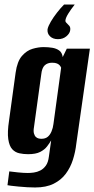

<svg xmlns="http://www.w3.org/2000/svg" viewBox="-20 -709 417 848"><path d="M310 -689Q292 -666 281 -648Q270 -630 269 -619Q268 -613 274 -607.5Q280 -602 286 -595Q292 -588 290 -575Q288 -561 273 -548.5Q258 -536 236 -536Q214 -536 201 -548.5Q188 -561 190 -580Q193 -594 204.5 -613.5Q216 -633 232 -653.5Q248 -674 263 -689ZM135 119Q121 119 101 118Q81 117 62 115Q43 113 29.5 111.5Q16 110 13 109L21 48Q35 50 60 52.5Q85 55 103 55Q115 55 129.5 53Q144 51 158 44Q172 37 182.5 22.5Q193 8 196 -18L206 -89Q199 -77 188 -62.5Q177 -48 157.5 -38Q138 -28 104 -28Q84 -28 65.5 -32Q47 -36 34 -50Q21 -64 16.5 -94.5Q12 -125 20 -177L49 -388Q56 -438 77 -462Q98 -486 124 -493.5Q150 -501 172 -501Q193 -501 211 -498Q229 -495 241.5 -486Q254 -477 257 -457L275 -494H377L317 -74Q313 -38 302 -3.5Q291 31 270.5 58.5Q250 86 217 102.5Q184 119 135 119ZM163 -96Q180 -96 190.5 -104.5Q201 -113 207.5 -128.5Q214 -144 216 -161L250 -410Q248 -415 244 -420Q240 -425 232 -428.5Q224 -432 210 -432Q190 -432 177.5 -420.5Q165 -409 162 -379L130 -147Q127 -130 130 -119.5Q133 -109 138.5 -104Q144 -99 150.5 -97.5Q157 -96 163 -96Z"/></svg>

Font: Alumni Sans
Style: Bold Italic
Weight: 700
Italic angle: -8°
Designer: Robert E. Leuschke
Foundry: Robert E. Leuschke
Version: Version 1.016